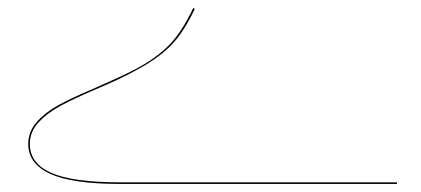

<svg xmlns="http://www.w3.org/2000/svg" viewBox="-20 -456 1044 476"><path d="M50 -99Q50 -130 71.5 -154Q93 -178 126 -196Q159 -214 216 -238Q280 -266 315 -284Q366 -311 398 -343Q430 -375 459 -436L463 -434Q434 -373 401.5 -341Q369 -309 316 -281Q278 -260 216 -234Q160 -210 128 -192.5Q96 -175 75 -152Q54 -129 54 -99Q54 -51 107 -27.5Q160 -4 277 -4H964V0H277Q159 0 104.5 -25Q50 -50 50 -99Z"/></svg>

Font: FiraGO Four
Style: Regular
Weight: 100
Designer: bBox Type
Foundry: bBox Type GmbH
Version: Version 1.001